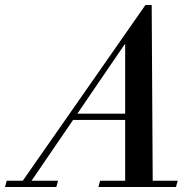

<svg xmlns="http://www.w3.org/2000/svg" viewBox="-134 -747 765 767"><path d="M447 -727H472L476 -25H576L569 0H259L266 -25H366V-268H158L-8 -25H98L91 0H-114L-107 -25H-43ZM175 -293H366V-570H364Z"/></svg>

Font: Justus
Style: ItalicOldstyle
Weight: 400
Italic angle: -12°
Version: Version 001.001